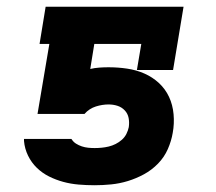

<svg xmlns="http://www.w3.org/2000/svg" viewBox="-20 -540 640 568"><path d="M260 8Q236 8 212.5 6Q189 4 167 -2Q145 -8 125 -18Q105 -28 89 -43.5Q73 -59 63 -79.5Q53 -100 51 -123V-129H191L192 -128Q197 -120 205 -115Q213 -110 222 -107Q231 -104 240.5 -103Q250 -102 260 -102Q270 -102 280.5 -103Q291 -104 301.5 -106.5Q312 -109 322 -114Q332 -119 340.5 -126.5Q349 -134 354 -144Q359 -154 361 -164Q363 -178 360.5 -191Q358 -204 349 -213.5Q340 -223 327.5 -227Q315 -231 301 -231Q292 -231 282.5 -229.5Q273 -228 263.5 -225Q254 -222 245.5 -216.5Q237 -211 230 -203H91L126 -410H97L115 -520H523L492 -333H385L398 -410H259L247 -336Q260 -339 273.5 -340Q287 -341 301 -341Q329 -341 356 -337Q383 -333 407 -322.5Q431 -312 450 -294.5Q469 -277 480 -253.5Q491 -230 493.5 -202Q496 -174 491 -147Q487 -123 476.5 -99Q466 -75 447.5 -56Q429 -37 406 -24.5Q383 -12 358.5 -4.5Q334 3 309 5.5Q284 8 260 8Z"/></svg>

Font: Iosevka Etoile XBdObl
Style: Regular
Weight: 800
Italic angle: -9°
Designer: Belleve Invis
Foundry: Belleve Invis
Version: Version 15.5.2; ttfautohint (v1.8.4)